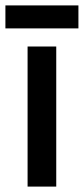

<svg xmlns="http://www.w3.org/2000/svg" viewBox="-34 -690 310 710"><path d="M68 0V-518H174V0ZM-14 -585V-670H256V-585Z"/></svg>

Font: Radio Canada Condensed Medium
Style: Regular
Weight: 500
Width: 3
Designer: Charles Daoud, Etienne Aubert Bonn, Alexandre Saumier Demers, Jacques Le Bailly
Foundry: Radio-Canada
Version: Version 2.104; ttfautohint (v1.8.4.7-5d5b);gftools[0.9.28.de